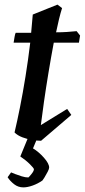

<svg xmlns="http://www.w3.org/2000/svg" viewBox="-20 -598 367 832"><path d="M158 12Q142 12 120 8.5Q98 5 77 -3Q56 -11 43 -24Q54 -70 66.5 -132.5Q79 -195 90.5 -266.5Q102 -338 111 -413H39Q41 -425 43 -437.5Q45 -450 48 -456Q63 -456 80 -456Q97 -456 115 -456Q119 -497 122 -535L229 -578L249 -563Q242 -541 235.5 -514Q229 -487 223 -458Q248 -458 270.5 -459.5Q293 -461 312 -463L327 -444L322 -413H213Q201 -349 190 -282.5Q179 -216 170.5 -156.5Q162 -97 157 -56L271 -126L289 -100ZM81 214Q59 214 41.5 200.5Q24 187 13 170L28 149Q32 151 45 156Q58 161 74 166Q90 171 103 171Q106 169 116.5 156Q127 143 127 135Q126 130 109.5 113.5Q93 97 68 80L105 -10H146L123 45Q148 60 170.5 85.5Q193 111 193 128Q193 134 186.5 146.5Q180 159 173 170.5Q166 182 164 184Q144 198 121.5 206Q99 214 81 214Z"/></svg>

Font: Labrada SemiBold
Style: Italic
Weight: 600
Italic angle: -7°
Designer: Mercedes Jáuregui
Foundry: Omnibus-Type Team
Version: Version 1.000; ttfautohint (v1.8.4.7-5d5b)